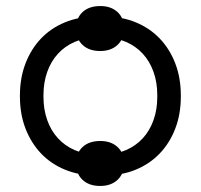

<svg xmlns="http://www.w3.org/2000/svg" viewBox="-20 -578 665 636"><path d="M296 3H329Q383.6 3 429.8 -16Q476 -35 509.1 -69.6Q542.3 -104.3 560.6 -152.1Q579 -200 579 -258V-262Q579 -320 560.6 -367.9Q542.3 -415.7 509.1 -450.4Q476 -485 429.8 -504Q383.6 -523 329 -523H296Q241.4 -523 195.2 -504Q149 -485 116 -450.5Q83 -416 64.5 -367.9Q46 -319.9 46 -262V-258Q46 -200 64.5 -152.1Q83.1 -104.3 116 -69.6Q149 -35 195.2 -16Q241.4 3 296 3ZM298 -67Q259 -67 227 -81Q195 -95 172 -120Q149 -145 136.5 -180.1Q124 -215.1 124 -257V-263Q124 -304.9 136.5 -339.9Q149 -375 172 -400Q195 -425 227 -439Q259 -453 298 -453H327Q365.6 -453 397.8 -439Q430 -425 453 -400Q476 -375 488.5 -339.9Q501 -304.9 501 -263V-257Q501 -215.1 488.5 -180.1Q476 -145 453 -120Q430 -95 397.8 -81Q365.6 -67 327 -67ZM232 -36.7Q232 -2.4 253.5 17.8Q274.9 38 312 38Q347.6 38 369.3 17.8Q391 -2.4 391 -36.7Q391 -71 369.4 -91Q347.7 -111 312.4 -111Q275 -111 253.5 -91Q232 -71 232 -36.7ZM232 -483.7Q232 -449.4 253.5 -429.2Q274.9 -409 312 -409Q347.6 -409 369.3 -429.2Q391 -449.4 391 -483.7Q391 -518 369.4 -538Q347.7 -558 312.4 -558Q275 -558 253.5 -538Q232 -518 232 -483.7Z"/></svg>

Font: Fixel Variable
Style: Regular
Weight: 100
Width: 3
Designer: AlfaBravo + MacPaw
Foundry: Kyrylo Tkachov, Marchela Mozhyna, Serhii Makarenko, Maria Weinstein, Zakhar Kryvoshyya
Version: Version 1.211